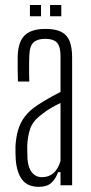

<svg xmlns="http://www.w3.org/2000/svg" viewBox="-20 -718 354 744"><path d="M131 6Q87 6 66 -21.5Q45 -49 41 -99.5Q40.5 -113 40 -126Q39.5 -139 40 -152Q42 -185.5 50 -213.8Q58 -242 76.2 -266.2Q94.5 -290.5 127.5 -312Q147.5 -325 169.8 -337.8Q192 -350.5 214.5 -361.5V-501.5Q214.5 -537 201.2 -552.2Q188 -567.5 154.5 -567.5Q125.5 -567.5 110.2 -554Q95 -540.5 93.5 -502Q93 -489.5 92.8 -472.2Q92.5 -455 92.8 -436.5Q93 -418 93.5 -402H49.5Q49 -425 48.5 -451.5Q48 -478 48.5 -499Q49.5 -537 61 -560.5Q72.5 -584 96 -595Q119.5 -606 156.5 -606Q195 -606 217.5 -594.5Q240 -583 249.8 -558.5Q259.5 -534 259.5 -494.5V0H214.5V-51H205Q196 -25 179 -9.5Q162 6 131 6ZM142.5 -31.5Q169.5 -31.5 187.2 -47.2Q205 -63 214.5 -94V-319Q197.5 -311 179 -300.5Q160.5 -290 135.5 -270Q106 -246.5 96.5 -217.8Q87 -189 85.5 -152Q85.5 -143.5 85.8 -129.8Q86 -116 86.5 -102Q89 -68 103.8 -49.8Q118.5 -31.5 142.5 -31.5ZM174 -655V-698.5H217.5V-655ZM96 -655V-698.5H139V-655Z"/></svg>

Font: Big Shoulders Display Thin Light
Style: Regular
Weight: 300
Version: Version 2.002